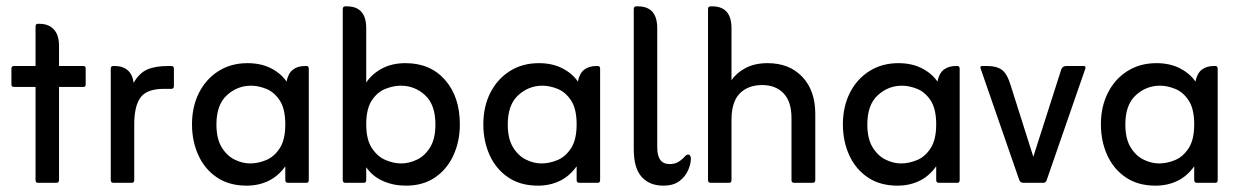

<svg xmlns="http://www.w3.org/2000/svg" viewBox="-20 -576 3911 605"><path d="M92 -302H24Q16 -302 16 -310V-360Q16 -368 24 -368H92V-492Q92 -501 99 -501H104Q133 -501 149.5 -483.5Q166 -466 166 -431V-368H243Q250 -368 250 -360V-310Q250 -302 243 -302H166V-9Q166 0 158 0H99Q92 0 92 -9Z M401 -315Q419 -346 444 -357Q469 -368 509 -368H520Q528 -368 528 -360V-305Q528 -296 520 -296H496Q443 -296 423 -269Q403 -242 403 -184V-9Q403 0 396 0H337Q329 0 329 -9V-360Q329 -368 337 -368H342Q367 -368 382.5 -354.5Q398 -341 401 -315Z M879 -52Q857 -21 826 -6Q795 9 757 9Q702 9 663.5 -17Q625 -43 605 -87Q585 -131 585 -184Q585 -240 607 -283.5Q629 -327 668.5 -352Q708 -377 760 -377Q802 -377 833.5 -361Q865 -345 883 -319Q888 -345 903 -356.5Q918 -368 941 -368H946Q953 -368 953 -359V-9Q953 0 946 0H887Q879 0 879 -9ZM768 -61Q793 -61 818.5 -71.5Q844 -82 861.5 -109Q879 -136 879 -184Q879 -233 861.5 -259.5Q844 -286 819 -296Q794 -306 771 -306Q728 -306 695 -276Q662 -246 662 -184Q662 -139 678.5 -112Q695 -85 719.5 -73Q744 -61 768 -61Z M1134 -49V-9Q1134 0 1127 0H1068Q1060 0 1060 -9V-547Q1060 -556 1068 -556H1073Q1134 -556 1134 -487V-316Q1152 -343 1183.5 -360Q1215 -377 1258 -377Q1336 -377 1382.5 -324Q1429 -271 1429 -184Q1429 -131 1409 -87Q1389 -43 1351 -17Q1313 9 1259 9Q1220 9 1187 -5.5Q1154 -20 1134 -49ZM1244 -61Q1269 -61 1294 -73Q1319 -85 1335.5 -112Q1352 -139 1352 -184Q1352 -246 1319.5 -276Q1287 -306 1243 -306Q1220 -306 1194.5 -296Q1169 -286 1151.5 -259.5Q1134 -233 1134 -184Q1134 -136 1152 -109Q1170 -82 1195.5 -71.5Q1221 -61 1244 -61Z M1797 -52Q1775 -21 1744 -6Q1713 9 1675 9Q1620 9 1581.5 -17Q1543 -43 1523 -87Q1503 -131 1503 -184Q1503 -240 1525 -283.5Q1547 -327 1586.5 -352Q1626 -377 1678 -377Q1720 -377 1751.5 -361Q1783 -345 1801 -319Q1806 -345 1821 -356.5Q1836 -368 1859 -368H1864Q1871 -368 1871 -359V-9Q1871 0 1864 0H1805Q1797 0 1797 -9ZM1686 -61Q1711 -61 1736.5 -71.5Q1762 -82 1779.5 -109Q1797 -136 1797 -184Q1797 -233 1779.5 -259.5Q1762 -286 1737 -296Q1712 -306 1689 -306Q1646 -306 1613 -276Q1580 -246 1580 -184Q1580 -139 1596.5 -112Q1613 -85 1637.5 -73Q1662 -61 1686 -61Z M2070 9Q2027 9 2002 -18.5Q1977 -46 1977 -106V-547Q1977 -556 1985 -556H1990Q2051 -556 2051 -487V-111Q2051 -59 2090 -59Q2106 -59 2117 -65.5Q2128 -72 2138 -83Q2143 -89 2148 -89Q2153 -89 2155 -85Q2157 -81 2157 -76Q2157 -60 2148.5 -40Q2140 -20 2121 -5.5Q2102 9 2070 9Z M2285 -323Q2300 -346 2329 -361.5Q2358 -377 2399 -377Q2467 -377 2508 -334Q2549 -291 2549 -217V-9Q2549 0 2541 0H2482Q2474 0 2474 -9V-204Q2474 -256 2449 -282Q2424 -308 2382 -308Q2337 -308 2311 -281.5Q2285 -255 2285 -199V-9Q2285 0 2278 0H2219Q2211 0 2211 -9V-547Q2211 -556 2219 -556H2224Q2285 -556 2285 -487Z M2930 -52Q2908 -21 2877 -6Q2846 9 2808 9Q2753 9 2714.5 -17Q2676 -43 2656 -87Q2636 -131 2636 -184Q2636 -240 2658 -283.5Q2680 -327 2719.5 -352Q2759 -377 2811 -377Q2853 -377 2884.5 -361Q2916 -345 2934 -319Q2939 -345 2954 -356.5Q2969 -368 2992 -368H2997Q3004 -368 3004 -359V-9Q3004 0 2997 0H2938Q2930 0 2930 -9ZM2819 -61Q2844 -61 2869.5 -71.5Q2895 -82 2912.5 -109Q2930 -136 2930 -184Q2930 -233 2912.5 -259.5Q2895 -286 2870 -296Q2845 -306 2822 -306Q2779 -306 2746 -276Q2713 -246 2713 -184Q2713 -139 2729.5 -112Q2746 -85 2770.5 -73Q2795 -61 2819 -61Z M3236 -82 3324 -357Q3328 -368 3340 -368H3395Q3402 -368 3400 -360L3278 -8Q3275 0 3268 0H3204Q3196 0 3192 -8L3070 -360Q3067 -368 3075 -368H3091Q3121 -368 3137.5 -355.5Q3154 -343 3165 -306Z M3743 -52Q3721 -21 3690 -6Q3659 9 3621 9Q3566 9 3527.5 -17Q3489 -43 3469 -87Q3449 -131 3449 -184Q3449 -240 3471 -283.5Q3493 -327 3532.5 -352Q3572 -377 3624 -377Q3666 -377 3697.5 -361Q3729 -345 3747 -319Q3752 -345 3767 -356.5Q3782 -368 3805 -368H3810Q3817 -368 3817 -359V-9Q3817 0 3810 0H3751Q3743 0 3743 -9ZM3632 -61Q3657 -61 3682.5 -71.5Q3708 -82 3725.5 -109Q3743 -136 3743 -184Q3743 -233 3725.5 -259.5Q3708 -286 3683 -296Q3658 -306 3635 -306Q3592 -306 3559 -276Q3526 -246 3526 -184Q3526 -139 3542.5 -112Q3559 -85 3583.5 -73Q3608 -61 3632 -61Z"/></svg>

Font: Zain
Style: Regular
Weight: 400
Designer: Zain,Boutros
Foundry: Mobile Telecommunications Company (Zain), 2024
Version: Version 1.51; ttfautohint (v1.8.4)